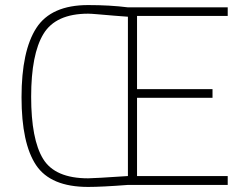

<svg xmlns="http://www.w3.org/2000/svg" viewBox="-20 -729 984 758"><path d="M879 1H486Q382 9 328 9Q180 9 122.5 -77Q65 -163 65 -345Q65 -528 123.5 -618.5Q182 -709 328 -709Q414 -709 485 -700H879V-666H521V-377H819V-343H521V-34H879ZM328 -25Q350 -25 485 -34V-663Q468 -664 432 -667Q396 -670 367.5 -672.5Q339 -675 328 -675Q200 -675 151.5 -595Q103 -515 103 -347Q103 -179 150 -102Q197 -25 328 -25Z"/></svg>

Font: TitilliumMaps29L
Style: 1 wt
Weight: 100
Designer: Campivisivi
Foundry: Accademia di Belle Arti di Urbino and students of MA course of Visual design
Version: Version 001.001